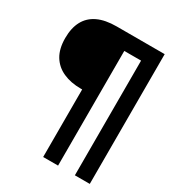

<svg xmlns="http://www.w3.org/2000/svg" viewBox="-181 -781 878 965"><g transform="rotate(30 258.0 -298.5)"><path d="M219 78H305.5V-587.5H403V78H489.5V-675H211Q145.5 -675 102.2 -654.5Q59 -634 37.5 -594Q16 -554 16 -495.5Q16 -433.5 40.2 -393.5Q64.5 -353.5 108.5 -333.8Q152.5 -314 211 -314H219Z"/></g></svg>

Font: Anybody SemiCondensed SemiBold
Style: Regular
Weight: 600
Width: 4
Version: Version 1.113;gftools[0.9.25]